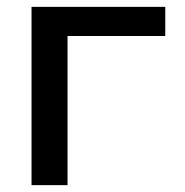

<svg xmlns="http://www.w3.org/2000/svg" viewBox="-20 -540 539 560"><path d="M177 0H72V-520H462V-435H177Z"/></svg>

Font: Mplus 1p Medium
Style: Regular
Weight: 500
Version: Version 1.061